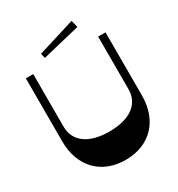

<svg xmlns="http://www.w3.org/2000/svg" viewBox="-201 -988 1045 1127"><g transform="rotate(-30 322.0 -425.0)"><path d="M322 8C486 8 592 -102 592 -272V-700H542V-344C542 -243 461 -184 322 -184C183 -184 102 -243 102 -344V-700H52V-272C52 -102 158 8 322 8ZM201 -780 209 -748 465 -810 453 -858Z"/></g></svg>

Font: Ribes
Style: Bold
Weight: 900
Designer: Luigi Gorlero
Foundry: Collletttivo
Version: Version 2.100;Glyphs 3.1.2 (3151)